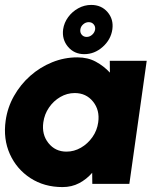

<svg xmlns="http://www.w3.org/2000/svg" viewBox="-27 -747 676 780"><path d="M419 -500H569L498.5 0H348L347.5 -45Q325 -19 294.8 -3Q264.5 13 227 13Q152.5 13 96.5 -23.5Q40.5 -60 13 -121.2Q-14.5 -182.5 -4 -257Q3.5 -310.5 29.8 -357Q56 -403.5 95.8 -438.8Q135.5 -474 184.8 -494Q234 -514 287 -514Q330 -514 362.5 -496.2Q395 -478.5 419.5 -452ZM243 -131Q274 -131 301.8 -147Q329.5 -163 348.5 -190Q367.5 -217 372 -250Q379 -299.5 351 -334.2Q323 -369 276.5 -369Q245.5 -369 218 -353Q190.5 -337 172 -310Q153.5 -283 149 -250Q142 -200.5 169.8 -165.8Q197.5 -131 243 -131ZM315.5 -527Q274.5 -527 249.2 -557Q224 -587 229.5 -628Q233.5 -655 250 -677.5Q266.5 -700 291.2 -713.5Q316 -727 343.5 -727Q385 -727 410 -697.8Q435 -668.5 429.5 -628Q423.5 -586 390.2 -556.5Q357 -527 315.5 -527ZM325 -597Q337.5 -597 347.5 -606Q357.5 -615 359.5 -627.5Q361 -639.5 353.5 -648.2Q346 -657 333.5 -657Q321 -657 311 -648.2Q301 -639.5 299.5 -627.5Q297.5 -615 305 -606Q312.5 -597 325 -597Z"/></svg>

Font: Urbanist Black
Style: Italic
Weight: 900
Italic angle: -8°
Designer: Corey Hu
Foundry: Corey Hu
Version: Version 1.330; ttfautohint (v1.8.4.7-5d5b)